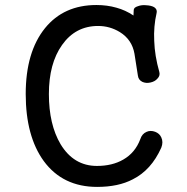

<svg xmlns="http://www.w3.org/2000/svg" viewBox="-20 -731 748 769"><path d="M542 -173.8Q521.5 -119.1 473.6 -91.8Q429.7 -66.4 368.2 -66.4Q275.4 -66.4 222.7 -153.3Q175.8 -232.4 175.8 -354.5Q175.8 -476.6 228.5 -550.8Q282.2 -627 373 -627Q419.9 -627 460 -602.5Q508.8 -572.3 518.6 -515.6L532.2 -428.7Q534.2 -411.1 549.8 -403.3Q564.5 -396.5 582 -400.4Q600.6 -404.3 610.4 -416Q622.1 -427.7 618.2 -442.4Q599.6 -507.8 597.7 -567.4Q594.7 -625 607.4 -679.7Q610.4 -693.4 597.7 -702.1Q585.9 -709 565.4 -710Q546.9 -711.9 532.2 -706.1Q515.6 -701.2 515.6 -690.4L514.6 -668.9Q482.4 -690.4 446.3 -700.2Q409.2 -710.9 366.2 -710.9Q235.4 -710.9 160.2 -618.2Q83 -522.5 83 -354.5Q83 -185.5 155.3 -85.9Q231.4 17.6 369.1 17.6Q454.1 17.6 511.7 -12.7Q585.9 -49.8 626 -139.6Q634.8 -162.1 626 -180.7Q619.1 -196.3 601.6 -203.1Q583 -210 567.4 -203.1Q548.8 -195.3 542 -173.8Z"/></svg>

Font: Gungsuh
Style: Regular
Weight: 400
Version: Version 2.21